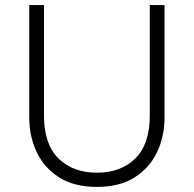

<svg xmlns="http://www.w3.org/2000/svg" viewBox="-20 -720 762 755"><path d="M361 15Q272 15 213 -22.2Q154 -59.5 124.5 -121.5Q95 -183.5 95 -258V-700H153V-266Q153 -153 209.8 -97Q266.5 -41 361 -41Q455.5 -41 512.2 -97Q569 -153 569 -266V-700H627V-258Q627 -183.5 597.5 -121.5Q568 -59.5 509 -22.2Q450 15 361 15Z"/></svg>

Font: Geologica Thin Roman Thin
Style: Regular
Weight: 250
Version: Version 1.010;gftools[0.9.28]